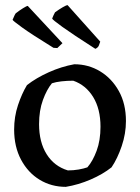

<svg xmlns="http://www.w3.org/2000/svg" viewBox="-20 -715 543 747"><path d="M236 12Q180 12 134.5 -15.5Q89 -43 62 -93.5Q35 -144 35 -211Q35 -261 50 -306Q65 -351 85 -384Q121 -412 170 -434Q219 -456 269 -465Q324 -465 369.5 -437.5Q415 -410 442.5 -360.5Q470 -311 470 -244Q470 -195 453.5 -146.5Q437 -98 414 -64Q380 -37 332.5 -16.5Q285 4 236 12ZM244 -52Q266 -52 286 -55.5Q306 -59 320 -64Q341 -88 356 -128.5Q371 -169 371 -222Q371 -291 342.5 -337.5Q314 -384 265 -401Q241 -401 219 -398.5Q197 -396 182 -391Q162 -367 147 -326Q132 -285 132 -232Q132 -162 161.5 -115Q191 -68 244 -52ZM351 -525Q262 -582 222.5 -610.5Q183 -639 183 -643Q185 -649 188 -655Q191 -661 194 -667Q209 -678 223.5 -686.5Q238 -695 243 -695L370 -553L365 -539Q362 -530 351 -525ZM203 -528 188 -529Q102 -582 65.5 -608.5Q29 -635 29 -638Q32 -644 34.5 -650.5Q37 -657 41 -663Q55 -674 69.5 -683Q84 -692 88 -692L223 -547Z"/></svg>

Font: Labrada Medium
Style: Regular
Weight: 500
Designer: Mercedes Jáuregui
Foundry: Omnibus-Type Team
Version: Version 1.000; ttfautohint (v1.8.4.7-5d5b)